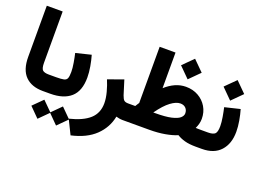

<svg xmlns="http://www.w3.org/2000/svg" viewBox="-132 -1013 2175 1605"><g transform="rotate(20 955.5 -210.0)"><path d="M267.1 0H254.9Q154.8 0 98.9 -55.9Q43 -111.8 43 -227.1V-681.6H184.1V-226.6Q184.1 -174.8 200.2 -160.6Q216.3 -146.5 254.9 -146.5H267.1Z M536.1 -424.8Q548.8 -381.8 557.9 -329.6Q566.9 -277.3 566.9 -232.4Q566.9 -113.3 503.4 -56.6Q439.9 0 320.3 0H247.6V-146.5H320.3Q365.7 -146.5 387.9 -151.4Q410.2 -156.2 417.5 -174.1Q424.8 -191.9 424.8 -231Q424.8 -264.2 417 -310.3Q409.2 -356.4 400.9 -391.6ZM207.5 147.9 292.5 63.5 375.5 146 458 63.5 543 148.4 458 233.4 375.5 150.4 292.5 233.4Z M906.7 -9.3Q886.7 92.8 810.8 165.8Q734.9 238.8 600.1 269L538.1 143.1Q657.7 113.8 715.8 60.8Q773.9 7.8 773.9 -79.1Q773.9 -123 759.8 -176.3Q745.6 -229.5 726.1 -275.4L862.8 -324.2L902.3 -197.3Q913.1 -166 925 -156.2Q937 -146.5 961.9 -146.5H981V0H967.3Q950.2 0 934.8 -2.7Q919.4 -5.4 906.7 -9.3Z M1267.6 -597.7 1359.4 -689 1451.2 -597.7 1359.4 -505.9ZM1562 -147.5Q1573.7 -147 1586.9 -146.7Q1600.1 -146.5 1616.7 -146.5H1631.3V0H1616.2Q1557.1 0 1516.6 -11.2Q1476.1 -22.5 1447.8 -41Q1404.3 -22.5 1341.3 -11.2Q1278.3 0 1203.6 0H961.4V-146.5H1024.4Q1030.3 -156.2 1035.9 -165Q1041.5 -173.8 1046.9 -182.1V-681.6H1188V-364.7Q1229.5 -402.3 1274.9 -422.6Q1320.3 -442.9 1369.6 -442.9Q1431.6 -442.9 1480 -415.5Q1528.3 -388.2 1556.2 -341.3Q1584 -294.4 1584 -235.4Q1584 -212.4 1577.9 -189.9Q1571.8 -167.5 1562 -147.5ZM1201.2 -147.5Q1292 -147.5 1343.8 -159.4Q1395.5 -171.4 1417 -190.4Q1438.5 -209.5 1438.5 -231.4Q1438.5 -259.8 1420.9 -277.8Q1403.3 -295.9 1372.6 -295.9Q1335.4 -295.9 1287.8 -260.5Q1240.2 -225.1 1184.6 -147.5Z M1892.1 -232.4Q1892.1 -126 1835 -63Q1777.8 0 1669.9 0H1611.3V-146.5H1669.9Q1716.8 -146.5 1733.4 -163.1Q1750 -179.7 1750 -231Q1750 -264.2 1742.2 -310.3Q1734.4 -356.4 1726.1 -391.6L1861.3 -424.3Q1874 -381.3 1883.1 -329.3Q1892.1 -277.3 1892.1 -232.4ZM1662.6 -551.8 1754.4 -643.1 1846.2 -551.8 1754.4 -460Z"/></g></svg>

Font: Vazir Black WOL
Style: Black-WOL
Weight: 900
Designer: Saber Rastikerdar
Foundry: Saber Rastikerdar
Version: Version 30.0.0